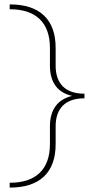

<svg xmlns="http://www.w3.org/2000/svg" viewBox="-20 -731 428 873"><path d="M364 -305V-284Q300 -284 266.5 -251.5Q233 -219 233 -156V-76Q233 21 180 71.5Q127 122 24 122V100Q114 100 160.5 55Q207 10 207 -76V-156Q207 -213 232.5 -248Q258 -283 308 -295Q258 -306 232.5 -341Q207 -376 207 -433V-513Q207 -599 160.5 -644Q114 -689 24 -689V-711Q127 -711 180 -660.5Q233 -610 233 -513V-433Q233 -370 266.5 -337.5Q300 -305 364 -305Z"/></svg>

Font: Ysabeau SC Extralight
Style: Regular
Weight: 200
Designer: Christian Thalmann (Catharsis Fonts)
Version: Version 0.003